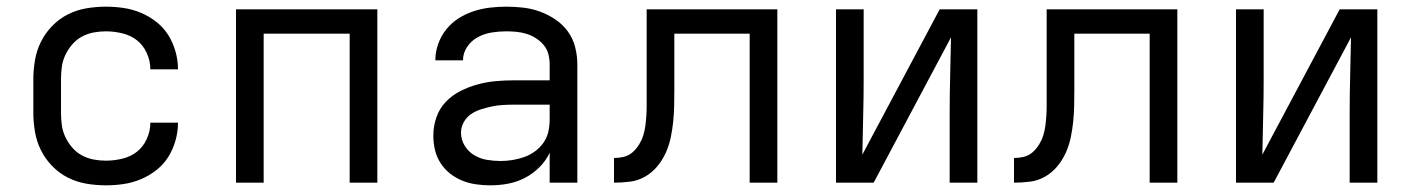

<svg xmlns="http://www.w3.org/2000/svg" viewBox="-20 -548 4240 576"><path d="M298 8Q268 8 239 3Q210 -2 184 -15Q158 -28 137 -49.5Q116 -71 103 -97Q90 -123 85 -152Q80 -181 80 -210V-310Q80 -339 85 -368Q90 -397 103 -423Q116 -449 137 -470.5Q158 -492 184 -505Q210 -518 239 -523Q268 -528 298 -528Q325 -528 351.5 -524Q378 -520 403 -509.5Q428 -499 449.5 -482Q471 -465 485 -442.5Q499 -420 506.5 -393.5Q514 -367 514 -340Q514 -340 514 -340Q514 -340 514 -340H431Q431 -340 431 -340Q431 -340 431 -340Q431 -365 420.5 -388.5Q410 -412 391 -427Q372 -442 347 -448Q322 -454 298 -454Q279 -454 260.5 -450.5Q242 -447 225.5 -438Q209 -429 196.5 -414.5Q184 -400 176 -383Q168 -366 165.5 -347.5Q163 -329 163 -310V-210Q163 -191 165.5 -172.5Q168 -154 176 -137Q184 -120 196.5 -105.5Q209 -91 225.5 -82Q242 -73 260.5 -69.5Q279 -66 298 -66Q322 -66 347 -72Q372 -78 391 -93Q410 -108 420.5 -131.5Q431 -155 431 -180Q431 -180 431 -180Q431 -180 431 -180H514Q514 -180 514 -180Q514 -180 514 -180Q514 -153 506.5 -126.5Q499 -100 485 -77.5Q471 -55 449.5 -38Q428 -21 403 -10.5Q378 0 351.5 4Q325 8 298 8Z M688 0V-520H1112V0H1029V-447H771V0Z M1451 8Q1430 8 1408.5 5Q1387 2 1367 -6Q1347 -14 1330 -27.5Q1313 -41 1301.5 -59Q1290 -77 1285 -98Q1280 -119 1280 -141Q1280 -169 1289 -195.5Q1298 -222 1317 -242Q1336 -262 1360.5 -274.5Q1385 -287 1412 -294.5Q1439 -302 1466.5 -304.5Q1494 -307 1521 -307H1629V-355Q1629 -371 1625 -386Q1621 -401 1611 -413Q1601 -425 1587.5 -433.5Q1574 -442 1559.5 -446.5Q1545 -451 1529.5 -452.5Q1514 -454 1499 -454Q1477 -454 1455 -450.5Q1433 -447 1413.5 -436.5Q1394 -426 1381.5 -407.5Q1369 -389 1369 -367Q1369 -367 1369 -367Q1369 -367 1369 -367H1286Q1286 -367 1286 -367Q1286 -367 1286 -367Q1286 -392 1294.5 -416Q1303 -440 1318.5 -459.5Q1334 -479 1355 -492.5Q1376 -506 1400 -514Q1424 -522 1449 -525Q1474 -528 1499 -528Q1525 -528 1550.5 -525Q1576 -522 1600.5 -513Q1625 -504 1647 -489Q1669 -474 1684 -453Q1699 -432 1705.5 -406.5Q1712 -381 1712 -355V0H1629V-90Q1618 -66 1598.5 -46.5Q1579 -27 1555 -14.5Q1531 -2 1504.5 3Q1478 8 1451 8ZM1482 -65Q1500 -65 1518 -68Q1536 -71 1553 -77Q1570 -83 1585 -94Q1600 -105 1610.5 -120Q1621 -135 1625 -153Q1629 -171 1629 -189V-234H1521Q1505 -234 1488 -233Q1471 -232 1455 -228.5Q1439 -225 1423 -220Q1407 -215 1393 -205.5Q1379 -196 1371 -181Q1363 -166 1363 -150Q1363 -129 1374 -111Q1385 -93 1402.5 -82.5Q1420 -72 1440.5 -68.5Q1461 -65 1482 -65Z M1822 0V-74Q1837 -74 1851.5 -77.5Q1866 -81 1877.5 -91Q1889 -101 1897 -114Q1905 -127 1909.5 -141Q1914 -155 1916 -170Q1918 -185 1919 -200Q1920 -215 1920 -230Q1920 -245 1920 -260Q1920 -265 1920 -270.5Q1920 -276 1920 -281V-520H2312V0H2229V-447H2003V-279Q2003 -279 2003 -278.5Q2003 -278 2003 -278V-277Q2003 -254 2002.5 -230Q2002 -206 1999.5 -182Q1997 -158 1992 -134.5Q1987 -111 1977 -89Q1967 -67 1951.5 -48.5Q1936 -30 1915 -18Q1894 -6 1870 -3Q1846 0 1822 0Z M2488 0V-520H2571V-312Q2571 -255 2569.5 -198Q2568 -141 2567 -84L2799 -520H2912V0H2829V-208Q2829 -265 2830.5 -322Q2832 -379 2833 -436L2601 0Z M3022 0V-74Q3037 -74 3051.5 -77.5Q3066 -81 3077.5 -91Q3089 -101 3097 -114Q3105 -127 3109.5 -141Q3114 -155 3116 -170Q3118 -185 3119 -200Q3120 -215 3120 -230Q3120 -245 3120 -260Q3120 -265 3120 -270.5Q3120 -276 3120 -281V-520H3512V0H3429V-447H3203V-279Q3203 -279 3203 -278.5Q3203 -278 3203 -278V-277Q3203 -254 3202.5 -230Q3202 -206 3199.5 -182Q3197 -158 3192 -134.5Q3187 -111 3177 -89Q3167 -67 3151.5 -48.5Q3136 -30 3115 -18Q3094 -6 3070 -3Q3046 0 3022 0Z M3688 0V-520H3771V-312Q3771 -255 3769.5 -198Q3768 -141 3767 -84L3999 -520H4112V0H4029V-208Q4029 -265 4030.5 -322Q4032 -379 4033 -436L3801 0Z"/></svg>

Font: Zed Sans Extended
Style: Regular
Weight: 400
Width: 7
Designer: Belleve Invis
Foundry: Belleve Invis
Version: Version 1.0.0; ttfautohint (v1.8.4)